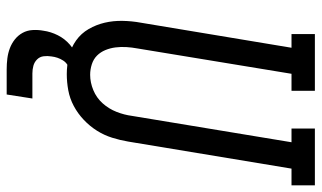

<svg xmlns="http://www.w3.org/2000/svg" viewBox="-214 -561 963 575"><g transform="rotate(90 267.5 -273.5)"><path d="M202 8Q175 8 148.5 1.5Q122 -5 101 -20Q80 -35 67 -57.5Q54 -80 48 -105.5Q42 -131 42.5 -159Q43 -187 48 -214L123 -665H82V-735H252V-665H201L125 -203Q122 -187 121 -170.5Q120 -154 122 -138Q124 -122 130 -107.5Q136 -93 146.5 -82.5Q157 -72 172.5 -67Q188 -62 204 -62Q227 -62 250 -71.5Q273 -81 289.5 -99.5Q306 -118 315 -141Q324 -164 327 -187L406 -665H365V-735H535V-665H485L404 -176Q400 -152 392.5 -128Q385 -104 371.5 -82.5Q358 -61 339 -43Q320 -25 297.5 -13Q275 -1 250.5 3.5Q226 8 202 8ZM188 188Q171 188 155 186Q139 184 124.5 178.5Q110 173 98 163.5Q86 154 78.5 140.5Q71 127 70 110.5Q69 94 72 78Q75 56 85.5 35Q96 14 114 -1.5Q132 -17 154.5 -23.5Q177 -30 199 -30L194 0Q185 0 176 5Q167 10 161.5 18.5Q156 27 153 36Q150 45 149 54Q147 66 148.5 77.5Q150 89 158 97Q166 105 177 108Q188 111 200 111H275L263 188Z"/></g></svg>

Font: Iosevka Gothic
Style: Italic
Weight: 400
Italic angle: -9°
Monospace: yes
Designer: Belleve Invis
Foundry: Belleve Invis
Version: Version 15.5.1; ttfautohint (v1.8.4)